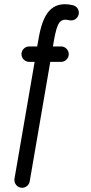

<svg xmlns="http://www.w3.org/2000/svg" viewBox="-20 -705 432 912"><path d="M121.1 156.7 218.8 -411.1H270C290 -411.1 306.6 -427.7 306.6 -447.8C306.6 -467.8 290 -484.4 270 -484.4H231.4L235.8 -510.3C251.5 -600.1 265.1 -619.1 309.6 -608.9C312 -608.4 314.9 -607.9 317.9 -607.9C337.9 -607.9 354.5 -624.5 354.5 -644.5C354.5 -662.1 342.8 -676.3 326.2 -680.2C221.2 -704.6 182.6 -633.3 163.6 -522.9L156.7 -484.4H118.7C98.6 -484.4 82 -467.8 82 -447.8C82 -427.7 98.6 -411.1 118.7 -411.1H144.5L48.8 144C45.4 165 61 187 85 187C103 187 118.2 173.8 121.1 156.7Z"/></svg>

Font: Velvelyne
Style: Regular
Weight: 400
Designer: Manon Van der Borght et Mariel Nils
Foundry: Velvetyne
Version: Version 1.070;Glyphs 3.3.1 (3343)